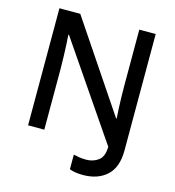

<svg xmlns="http://www.w3.org/2000/svg" viewBox="-129 -823 1032 1131"><g transform="rotate(15 386.5 -257.5)"><path d="M480 199Q453 199 432.5 195.5Q412 192 398 186V97Q414 101 433.5 104Q453 107 475 107Q517 107 549 84Q581 61 582 0L188 -577H184Q186 -557 187.5 -522.5Q189 -488 190.5 -448Q192 -408 192 -371V0H93V-714H220L583 -174H587Q585 -195 583.5 -228.5Q582 -262 581 -300.5Q580 -339 580 -375V-714H680V-4Q680 99 625.5 149Q571 199 480 199Z"/></g></svg>

Font: Noto Sans Lao Looped Medium
Style: Regular
Weight: 500
Designer: Mark Frömberg, Ben Mitchell
Foundry: The Fontpad Ltd
Version: Version 1.002; ttfautohint (v1.8.4.7-5d5b)